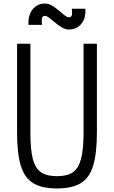

<svg xmlns="http://www.w3.org/2000/svg" viewBox="-20 -1046 640 1080"><path d="M300 14Q216 14 167 -15.5Q118 -45 97 -114Q76 -183 76 -300V-800H151V-300Q151 -206 164.5 -152.5Q178 -99 211 -77Q244 -55 300 -55Q358 -55 390 -77Q422 -99 436 -152.5Q450 -206 450 -300V-800H525V-300Q525 -183 504 -114Q483 -45 434 -15.5Q385 14 300 14ZM367 -880Q348 -880 328.5 -891.5Q309 -903 290.5 -918.5Q272 -934 257 -945.5Q242 -957 233 -957Q219 -957 216 -942.5Q213 -928 217 -906H140Q137 -959 163 -992.5Q189 -1026 233 -1026Q253 -1026 272.5 -1014.5Q292 -1003 310 -987.5Q328 -972 342.5 -960.5Q357 -949 367 -949Q382 -949 384.5 -962Q387 -975 384 -997H460Q464 -945 438 -912.5Q412 -880 367 -880Z"/></svg>

Font: Victor Mono
Style: Regular
Weight: 400
Monospace: yes
Designer: Rune Bjørnerås
Version: Version 1.561;gftools[0.9.30]